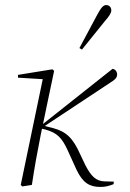

<svg xmlns="http://www.w3.org/2000/svg" viewBox="-20 -731 515 759"><path d="M429 -3 430 -13 393 -14C359 -15 340 -35 318 -77L287 -142C257 -201 226 -217 172 -229L157 -233L417 -405C436 -417 443 -424 443 -437C443 -448 436 -457 425 -459L150 -241L169 -332L194 -451L187 -457L51 -435V-424L149 -418L62 0L68 6L106 0C117 -73 128 -133 141 -198L146 -222L159 -219C207 -206 225 -185 247 -138L282 -61C307 -8 334 8 377 8C395 8 409 5 429 -3ZM294 -541 304 -535C334 -573 365 -610 395 -648C412 -667 420 -680 420 -690C420 -704 410 -711 400 -711C388 -711 379 -700 364 -672C341 -628 317 -585 294 -541Z"/></svg>

Font: Source Serif 4 Display Light
Style: Italic
Weight: 300
Italic angle: -12°
Designer: Frank Grießhammer
Foundry: Adobe Systems Incorporated
Version: Version 4.004;hotconv 1.0.117;makeotfexe 2.5.65602